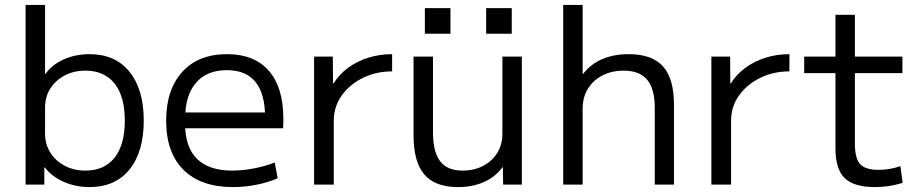

<svg xmlns="http://www.w3.org/2000/svg" viewBox="-20 -750 3736 780"><path d="M344 10Q287 10 238.5 -11.5Q190 -33 162 -70H160V0H84V-730H163V-450H165Q192 -488 239.5 -509Q287 -530 344 -530Q448 -530 506 -458.5Q564 -387 564 -260Q564 -133 506 -61.5Q448 10 344 10ZM327 -57Q404 -57 445.5 -109.5Q487 -162 487 -260Q487 -358 445.5 -410.5Q404 -463 327 -463Q280 -463 243 -443.5Q206 -424 184.5 -390.5Q163 -357 163 -312V-208Q163 -164 184.5 -130Q206 -96 243 -76.5Q280 -57 327 -57Z M926 10Q796 10 725.5 -60Q655 -130 655 -260Q655 -386 720.5 -458Q786 -530 902 -530Q1013 -530 1072 -462.5Q1131 -395 1131 -269Q1131 -259 1131 -248Q1131 -237 1130 -229H698V-293H1072L1057 -272Q1057 -369 1018 -417Q979 -465 902 -465Q820 -465 776 -413.5Q732 -362 732 -267V-247Q732 -152 780.5 -104.5Q829 -57 923 -57Q966 -57 1012.5 -66Q1059 -75 1096 -90L1108 -26Q1070 -9 1022 0.5Q974 10 926 10Z M1256 0V-520H1332L1333 -411H1335Q1358 -448 1394 -474.5Q1430 -501 1476 -515.5Q1522 -530 1573 -530V-460Q1507 -460 1453 -433Q1399 -406 1367.5 -361Q1336 -316 1336 -260V0Z M1840 10Q1747 10 1703.5 -41.5Q1660 -93 1660 -200V-520H1739V-214Q1739 -133 1768 -95Q1797 -57 1859 -57Q1907 -57 1943.5 -76.5Q1980 -96 2000.5 -129.5Q2021 -163 2021 -207V-520H2100V0H2024L2023 -70H2021Q1992 -31 1946 -10.5Q1900 10 1840 10ZM1955 -613V-717H2059V-613ZM1706 -613V-717H1810V-613Z M2268 0V-730H2347V-450H2349Q2379 -489 2426 -509.5Q2473 -530 2534 -530Q2630 -530 2674.5 -479Q2719 -428 2718 -320V0H2640V-306Q2641 -387 2610 -425Q2579 -463 2514 -463Q2465 -463 2427.5 -443.5Q2390 -424 2369 -390.5Q2348 -357 2347 -312V0Z M2870 0V-520H2946L2947 -411H2949Q2972 -448 3008 -474.5Q3044 -501 3090 -515.5Q3136 -530 3187 -530V-460Q3121 -460 3067 -433Q3013 -406 2981.5 -361Q2950 -316 2950 -260V0Z M3534 10Q3449 10 3411.5 -26.5Q3374 -63 3374 -147V-453H3247V-520H3374V-690H3453V-520H3646V-453H3453V-167Q3453 -107 3474 -83.5Q3495 -60 3549 -60Q3573 -60 3595.5 -64Q3618 -68 3638 -75L3647 -7Q3617 2 3589.5 6Q3562 10 3534 10Z"/></svg>

Font: M PLUS 1 Thin
Style: Regular
Weight: 400
Version: Version 1.001